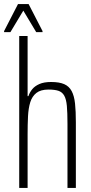

<svg xmlns="http://www.w3.org/2000/svg" viewBox="-34 -919 447 939"><path d="M60 0V-743H101V-449H105Q111 -467 123.5 -482.5Q136 -498 158.5 -508Q181 -518 216 -518Q256 -518 280 -507.5Q304 -497 316.5 -473.5Q329 -450 333 -412.5Q337 -375 337 -321V0H296V-313Q296 -368 293 -401Q290 -434 280 -451.5Q270 -469 251.5 -475Q233 -481 203 -481Q165 -481 144 -464.5Q123 -448 114 -419Q105 -390 103 -350Q101 -310 101 -263V0ZM-14 -762V-767L54 -899H106L174 -767V-762H143L80 -867L17 -762Z"/></svg>

Font: Saira ExtraCondensed ExtraLight
Style: Regular
Weight: 250
Width: 2
Designer: Hector Gatti with collaboration of the Omnibus-Type team
Foundry: Omnibus-Type
Version: Version 1.101